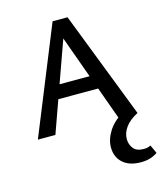

<svg xmlns="http://www.w3.org/2000/svg" viewBox="-135 -756 964 1143"><g transform="rotate(-15 347.0 -184.5)"><path d="M530 0 313 -601H355L140 0H32L299 -658H391L646 0ZM150 -201 181 -285H469L514 -201ZM591 289Q519 289 479.5 253Q440 217 440 157Q440 108 472.5 57Q505 6 577 -35L646 0Q593 28 568.5 62.5Q544 97 544 134Q544 167 563.5 192Q583 217 627 217Q638 217 649 215Q660 213 670 207L694 259Q672 274 647.5 281.5Q623 289 591 289Z"/></g></svg>

Font: Ysabeau SC SemiBold
Style: Regular
Weight: 600
Designer: Christian Thalmann (Catharsis Fonts)
Version: Version 2.001;gftools[0.9.30]; featfreeze: smcp